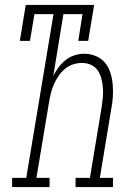

<svg xmlns="http://www.w3.org/2000/svg" viewBox="-20 -755 540 775"><path d="M29 0V-37H86L196 -698H119L101 -590H60L84 -735H360L336 -590H296L313 -698H236L195 -448Q204 -467 216.5 -483.5Q229 -500 245.5 -513Q262 -526 281.5 -532Q301 -538 321 -538Q345 -538 367.5 -528.5Q390 -519 404.5 -501Q419 -483 426 -460Q433 -437 435 -413Q437 -389 435.5 -364Q434 -339 429 -315L383 -37H436V0H285V-37H343L390 -321Q393 -340 395 -360Q397 -380 395.5 -399Q394 -418 389.5 -436.5Q385 -455 375 -470Q365 -485 348 -493Q331 -501 311 -501Q293 -501 274.5 -495Q256 -489 241.5 -476.5Q227 -464 216 -448Q205 -432 197.5 -414.5Q190 -397 185.5 -379Q181 -361 178 -343L127 -37H180V0Z"/></svg>

Font: Iosevka Slab Extralight
Style: Italic
Weight: 200
Italic angle: -9°
Monospace: yes
Designer: Belleve Invis
Foundry: Belleve Invis
Version: Version 11.1.1; ttfautohint (v1.8.3)